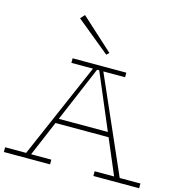

<svg xmlns="http://www.w3.org/2000/svg" viewBox="-142 -1094 1157 1216"><g transform="rotate(15 436.5 -485.5)"><path d="M125 -18 409 -673H462L750 -18H713L440 -662H431L158 -18ZM-7 0V-31H296V0ZM237 -262 260 -293H612L634 -262ZM580 0V-31H880V0ZM260 -656V-686H612V-656ZM460 -763 240 -943 265 -971 476 -779Z"/></g></svg>

Font: BioRhyme ExtraLight
Style: Regular
Weight: 250
Designer: Aoife Mooney
Foundry: Aoife Mooney Type
Version: Version 1.600;gftools[0.9.33]